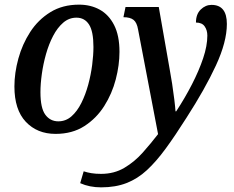

<svg xmlns="http://www.w3.org/2000/svg" viewBox="-20 -566 1006 826"><path d="M219 10Q140 10 91 -42Q42 -94 42 -194Q42 -252 59 -314Q76 -376 110 -428.5Q144 -481 196.5 -513.5Q249 -546 320 -546Q370 -546 409 -524.5Q448 -503 471 -458Q494 -413 494 -343Q494 -286 478 -224.5Q462 -163 428.5 -110Q395 -57 343 -23.5Q291 10 219 10ZM415 240Q365 240 325 222L340 171Q355 176 373 179Q391 182 415 182Q471 182 515 156Q559 130 594.5 90Q630 50 660 11L574 -439Q569 -469 554.5 -480.5Q540 -492 511 -492L520 -536H663L710 -268Q715 -242 720.5 -206Q726 -170 730 -137Q734 -104 735 -87H738Q776 -145 806 -203.5Q836 -262 854 -315.5Q872 -369 872 -413Q872 -436 860.5 -452.5Q849 -469 823 -469Q823 -505 843.5 -525Q864 -545 890 -545Q956 -545 956 -463Q956 -386 909 -284.5Q862 -183 782 -59Q734 17 693 73Q652 129 612 166Q572 203 524.5 221.5Q477 240 415 240ZM231 -44Q263 -44 287.5 -65.5Q312 -87 330 -123Q348 -159 359.5 -201.5Q371 -244 376.5 -286.5Q382 -329 382 -364Q382 -431 363 -460.5Q344 -490 309 -490Q277 -490 252 -468.5Q227 -447 208.5 -411.5Q190 -376 178 -333.5Q166 -291 160 -248Q154 -205 154 -169Q154 -101 175 -72.5Q196 -44 231 -44Z"/></svg>

Font: Noto Serif SemiCondensed Medium
Style: Italic
Weight: 500
Width: 4
Italic angle: -12°
Designer: Monotype Design Team
Foundry: Monotype Imaging Inc.
Version: Version 2.013